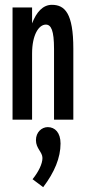

<svg xmlns="http://www.w3.org/2000/svg" viewBox="-20 -496 353 796"><path d="M32 0H113V-274C113 -352 141 -394 170 -394C192 -394 204 -370 204 -293V0H284V-294C284 -441 249 -476 195 -476C158 -476 131 -446 113 -399V-465H32ZM159 280C206 218 231 158 231 99C231 54 208 31 178 31C153 31 129 52 129 85C129 120 156 134 156 159C156 183 140 216 115 247Z"/></svg>

Font: Inconsolata ExtraCondensed
Style: Bold
Weight: 700
Width: 2
Monospace: yes
Designer: Raph Levien, Cyreal, Brenton Simpson
Foundry: Raph Levien, Cyreal, Google
Version: Version 3.100